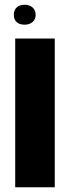

<svg xmlns="http://www.w3.org/2000/svg" viewBox="-20 -793 296 813"><path d="M38.6 -730.5Q38.6 -750.5 50.8 -761.7Q63 -772.9 84.2 -772.9Q105.5 -772.9 118.2 -761.2Q130.9 -749.5 130.9 -730.5Q130.9 -711.4 118.2 -700Q105.5 -688.5 84 -688.5Q62.5 -688.5 50.5 -699.5Q38.6 -710.4 38.6 -730.5ZM44.4 0V-629.9H211.9V0Z"/></svg>

Font: Open Sans Hebrew Condensed Extra Bold
Style: Regular
Weight: 800
Width: 3
Foundry: Ascender Corporation, Yanek Iontef
Version: Version 2.001;PS 002.001;hotconv 1.0.70;makeotf.lib2.5.58329